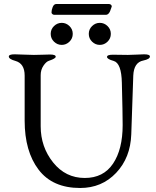

<svg xmlns="http://www.w3.org/2000/svg" viewBox="-20 -924 778 958"><path d="M261 -904H524Q530 -904 534.5 -899.5Q539 -895 537 -890Q537 -889 535 -884Q533 -879 532.5 -877.5Q532 -876 530.5 -871.5Q529 -867 528 -865.5Q527 -864 525 -860.5Q523 -857 521.5 -856Q520 -855 517.5 -853Q515 -851 512 -850.5Q509 -850 506 -850H251Q246 -850 241.5 -853.5Q237 -857 237 -862Q237 -874 243 -889Q249 -904 261 -904ZM439.5 -794Q456 -810 478 -810Q500 -810 516.5 -794Q533 -778 533 -755Q533 -732 516.5 -716Q500 -700 478 -700Q456 -700 439.5 -716Q423 -732 423 -755Q423 -778 439.5 -794ZM249.5 -794Q266 -810 288 -810Q310 -810 326.5 -794Q343 -778 343 -755Q343 -732 326.5 -716Q310 -700 288 -700Q266 -700 249.5 -716Q233 -732 233 -755Q233 -778 249.5 -794ZM645 -547Q644 -531 635 -254Q631 -137 559.5 -61.5Q488 14 380 14Q242 14 172.5 -77.5Q103 -169 103 -322V-547Q103 -607 57 -620Q24 -629 24 -642Q24 -653 53 -653Q67 -653 98.5 -651.5Q130 -650 149 -650Q166 -650 193 -651Q220 -652 229 -652Q258 -652 258 -641Q258 -632 225 -621Q211 -617 197 -596.5Q183 -576 183 -549V-294Q183 -191 245 -113.5Q307 -36 403 -36Q496 -36 544 -107.5Q592 -179 592 -300Q592 -357 588 -511Q586 -609 547 -620Q514 -629 514 -640Q514 -651 543 -651Q558 -651 581 -650.5Q604 -650 618 -650Q635 -650 662 -651.5Q689 -653 699 -653Q728 -653 728 -642Q728 -629 695 -622Q648 -613 645 -547Z"/></svg>

Font: EB Garamond
Style: SC
Weight: 400
Version: Version 000.010